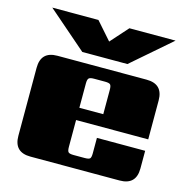

<svg xmlns="http://www.w3.org/2000/svg" viewBox="-103 -794 870 892"><g transform="rotate(15 332.0 -347.5)"><path d="M445 -532H228L40 -695H262L336 -611L411 -695H633ZM282 -278H397V-395Q397 -414 391.5 -420Q386 -426 366 -426H313Q294 -426 288 -420Q282 -414 282 -395ZM121 -485H550Q629 -485 629 -406V-219H282V-90Q282 -70 288 -64.5Q294 -59 313 -59H366Q386 -59 391.5 -64.5Q397 -70 397 -90V-164H629V-79Q629 0 550 0H121Q42 0 42 -79V-406Q42 -485 121 -485Z"/></g></svg>

Font: Sarpanch Black
Style: Regular
Weight: 900
Designer: Manushi Parikh (Devanagari and Latin), Jyotish Sonowal (Devanagari)
Foundry: Indian Type Foundry
Version: Version 2.004;PS 1.0;hotconv 1.0.78;makeotf.lib2.5.61930; tt